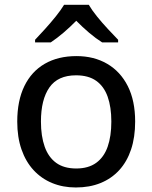

<svg xmlns="http://www.w3.org/2000/svg" viewBox="-20 -786 646 815"><path d="M553.7 -270Q553.7 -203.6 536.4 -151.6Q519 -99.6 486.1 -63.7Q453.1 -27.8 406.7 -9Q360.4 9.8 301.8 9.8Q247.1 9.8 201.4 -9Q155.8 -27.8 122.6 -63.7Q89.4 -99.6 71.3 -151.6Q53.2 -203.6 53.2 -270Q53.2 -358.4 83.5 -420.7Q113.8 -482.9 170.2 -515.4Q226.6 -547.9 304.7 -547.9Q378.9 -547.9 435.1 -515.1Q491.2 -482.4 522.5 -420.4Q553.7 -358.4 553.7 -270ZM153.8 -270Q153.8 -208 169.7 -163.3Q185.5 -118.7 218.5 -94.7Q251.5 -70.8 303.7 -70.8Q355 -70.8 388.2 -94.7Q421.4 -118.7 437 -163.3Q452.6 -208 452.6 -270Q452.6 -331.5 437 -375.5Q421.4 -419.4 388.4 -442.9Q355.5 -466.3 302.7 -466.3Q225.6 -466.3 189.7 -414.8Q153.8 -363.3 153.8 -270ZM356.9 -765.6Q369.6 -743.7 391.8 -716.1Q414.1 -688.5 438.5 -662.4Q462.9 -636.2 481.4 -617.2V-606H413.6Q387.2 -622.6 358.6 -646.7Q330.1 -670.9 303.7 -697.8Q277.3 -670.9 249.5 -647.2Q221.7 -623.5 195.3 -606H128.9V-617.2Q147.5 -636.7 171.1 -662.8Q194.8 -689 216.8 -716.3Q238.8 -743.7 252 -765.6Z"/></svg>

Font: Open Sans Medium
Style: Regular
Weight: 500
Designer: Monotype Design Team
Foundry: Monotype Imaging Inc.
Version: Version 3.000